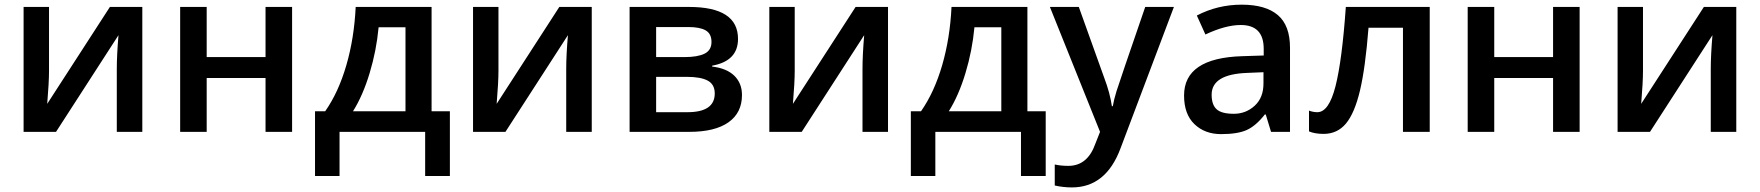

<svg xmlns="http://www.w3.org/2000/svg" viewBox="-20 -570 7607 830"><path d="M191.9 -540V-263.2Q191.9 -214.8 184.1 -121.1L455.1 -540H595.2V0H484.9V-272Q484.9 -332 492.2 -418L222.2 0H82V-540Z M873.5 -540V-323.2H1127.9V-540H1242.7V0H1127.9V-232.9H873.5V0H758.8V-540Z M1732.9 -88.9V-452.1H1616.7Q1607.4 -351.6 1577.9 -253.9Q1548.3 -156.2 1505.9 -88.9ZM1924.8 190.9H1817.9V0H1447.8V190.9H1341.8V-88.9H1385.7Q1443.4 -171.4 1477.3 -288.3Q1511.2 -405.3 1517.6 -540H1845.7V-88.9H1924.8Z M2134.8 -540V-263.2Q2134.8 -214.8 2127 -121.1L2397.9 -540H2538.1V0H2427.7V-272Q2427.7 -332 2435.1 -418L2165 0H2024.9V-540Z M2955.6 -453.1H2816.4V-323.2H2938.5Q2996.1 -323.2 3025.9 -338.1Q3055.7 -353 3055.7 -388.7Q3055.7 -424.3 3030.5 -438.7Q3005.4 -453.1 2955.6 -453.1ZM3069.8 -166Q3069.8 -205.1 3039.6 -221.4Q3009.3 -237.8 2948.7 -237.8H2816.4V-85H2951.7Q3069.8 -85 3069.8 -166ZM3170.4 -401.9Q3170.4 -306.2 3058.6 -286.1V-282.2Q3121.1 -274.9 3154.3 -242.7Q3187.5 -210.4 3187.5 -159.2Q3187.5 -82.5 3129.2 -41.3Q3070.8 0 2959.5 0H2701.7V-540H2958.5Q3170.4 -540 3170.4 -401.9Z M3415.5 -540V-263.2Q3415.5 -214.8 3407.7 -121.1L3678.7 -540H3818.8V0H3708.5V-272Q3708.5 -332 3715.8 -418L3445.8 0H3305.7V-540Z M4308.6 -88.9V-452.1H4192.4Q4183.1 -351.6 4153.6 -253.9Q4124 -156.2 4081.5 -88.9ZM4500.5 190.9H4393.6V0H4023.4V190.9H3917.5V-88.9H3961.4Q4019 -171.4 4053 -288.3Q4086.9 -405.3 4093.3 -540H4421.4V-88.9H4500.5Z M4613.8 240.2Q4575.7 240.2 4539.6 231.9V141.1Q4565.4 147 4598.6 147Q4681.6 147 4715.3 50.8L4735.4 0L4518.6 -540H4643.6L4753.4 -233.9Q4778.3 -168.5 4786.6 -110.8H4790.5Q4794.9 -137.7 4806.6 -175.8Q4818.4 -213.9 4930.7 -540H5054.7L4823.7 71.8Q4760.7 240.2 4613.8 240.2Z M5441.9 -210.9V-257.8L5372.6 -254.9Q5217.8 -249.5 5217.8 -160.6Q5217.8 -117.2 5239.3 -97.7Q5260.7 -78.1 5313.5 -78.1Q5366.2 -78.1 5404.3 -113.3Q5442.4 -148.4 5441.9 -210.9ZM5347.7 -549.8Q5451.2 -549.8 5503.9 -504.9Q5556.6 -460 5556.6 -363.8V0H5474.6L5451.7 -75.2H5447.8Q5408.7 -25.4 5369.1 -7.8Q5329.6 9.8 5258.8 9.8Q5188.5 9.8 5143.6 -33.2Q5098.6 -76.2 5098.6 -157.2Q5098.6 -319.3 5349.6 -327.1L5442.9 -330.1V-358.9Q5442.9 -461.9 5343.8 -461.9Q5277.8 -461.9 5190.9 -420.9L5153.8 -502.9Q5243.7 -549.8 5347.7 -549.8Z M6160.6 0H6044.9V-450.2H5896Q5882.3 -276.4 5859.1 -178.7Q5835.9 -81.1 5798.6 -36.1Q5761.2 8.8 5701.7 8.8Q5664.1 8.8 5638.7 -2V-91.8Q5656.7 -85 5674.8 -85Q5724.6 -85 5753.2 -197Q5781.7 -309.1 5797.9 -540H6160.6Z M6439.5 -540V-323.2H6693.8V-540H6808.6V0H6693.8V-232.9H6439.5V0H6324.7V-540Z M7082.5 -540V-263.2Q7082.5 -214.8 7074.7 -121.1L7345.7 -540H7485.8V0H7375.5V-272Q7375.5 -332 7382.8 -418L7112.8 0H6972.7V-540Z"/></svg>

Font: OpenSans-Semibold
Style: Regular
Weight: 600
Foundry: Ascender Corporation
Version: Version 1.10